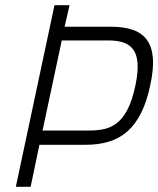

<svg xmlns="http://www.w3.org/2000/svg" viewBox="-20 -720 610 740"><path d="M408 -617H229L248 -700H190L41 0H98L132 -162H311Q361 -162 401 -174.5Q441 -187 471.5 -214Q502 -241 524 -285Q546 -329 559 -391Q573 -455 569 -498.5Q565 -542 545 -568Q525 -594 490.5 -605.5Q456 -617 408 -617ZM144 -217 218 -564H402Q431 -564 454.5 -556.5Q478 -549 492.5 -530.5Q507 -512 510 -478Q513 -444 502 -391Q490 -334 472 -299Q454 -264 431.5 -246.5Q409 -229 383 -223Q357 -217 328 -217Z"/></svg>

Font: Advent Pro
Style: Italic
Weight: 400
Italic angle: -12°
Designer: VivaRado, Andreas Kalpakidis
Foundry: VivaRado, Andreas Kalpakidis
Version: Version 3.000